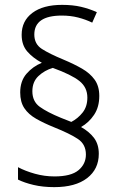

<svg xmlns="http://www.w3.org/2000/svg" viewBox="-20 -781 495 789"><path d="M63 -401Q63 -448 89 -478Q115 -508 152 -523Q115 -543 92 -569.5Q69 -596 69 -638Q69 -695 113 -728Q157 -761 235 -761Q279 -761 313 -753Q347 -745 378 -731L359 -688Q332 -701 301 -709Q270 -717 234 -717Q121 -717 121 -639Q121 -600 152 -580Q183 -560 241 -536Q284 -518 317 -499Q350 -480 369 -453.5Q388 -427 388 -387Q388 -341 366.5 -309Q345 -277 313 -259Q347 -240 366.5 -214Q386 -188 386 -149Q386 -86 338 -49Q290 -12 203 -12Q156 -12 118 -21Q80 -30 54 -43V-94Q84 -78 123.5 -67Q163 -56 204 -56Q272 -56 302.5 -81.5Q333 -107 333 -146Q333 -188 300 -210Q267 -232 202 -258Q160 -275 128.5 -293Q97 -311 80 -336.5Q63 -362 63 -401ZM113 -406Q113 -364 143.5 -342Q174 -320 230 -297L273 -280Q300 -294 319.5 -318.5Q339 -343 339 -380Q339 -422 306.5 -448Q274 -474 197 -502Q163 -492 138 -468.5Q113 -445 113 -406Z"/></svg>

Font: Noto Sans Lao UI SemCond Light
Style: Regular
Weight: 300
Width: 4
Designer: Monotype Design Team
Foundry: Monotype Imaging Inc.
Version: Version 2.000; ttfautohint (v1.8.4.7-5d5b)